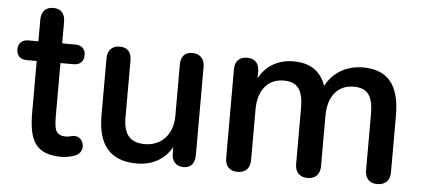

<svg xmlns="http://www.w3.org/2000/svg" viewBox="-47 -737 1859 845"><g transform="rotate(5 883.0 -315.0)"><path d="M251 10C265 10 293 5 310 -2C332 -11 342 -32 338 -52C334 -75 316 -87 297 -87C284 -86 279 -82 264 -81C209 -80 209 -115 209 -182V-401H267C296 -401 312 -418 312 -445C312 -471 296 -488 267 -488H209V-584C209 -620 190 -640 157 -640C124 -640 104 -620 104 -584V-488H60C31 -488 15 -471 15 -445C15 -418 31 -401 60 -401H104V-175C104 -51 133 10 251 10Z M583 10C650 10 705 -21 736 -76V-49C736 -13 755 8 789 8C820 8 838 -13 838 -49V-440C838 -476 815 -496 785 -496C750 -496 733 -476 733 -440V-213C733 -131 682 -78 610 -78C544 -78 515 -113 515 -188V-440C515 -476 497 -496 462 -496C431 -496 409 -476 409 -440V-189C409 -58 462 10 583 10Z M1027 8C1063 8 1082 -13 1082 -49V-272C1082 -358 1125 -410 1195 -410C1257 -410 1281 -375 1281 -295V-49C1281 -13 1301 8 1336 8C1371 8 1391 -13 1391 -49V-272C1391 -358 1434 -410 1504 -410C1567 -410 1590 -375 1590 -295V-49C1590 -13 1609 8 1644 8C1680 8 1700 -13 1700 -49V-300C1700 -433 1648 -498 1538 -498C1465 -498 1404 -462 1374 -402C1351 -467 1303 -498 1231 -498C1162 -498 1109 -466 1079 -410V-440C1079 -476 1060 -496 1026 -496C991 -496 972 -476 972 -440V-49C972 -13 991 8 1027 8Z"/></g></svg>

Font: SN Pro Medium
Style: Regular
Weight: 500
Designer: Tobias Whetton
Foundry: Supernotes
Version: Version 1.003;Glyphs 3.3 (3324)